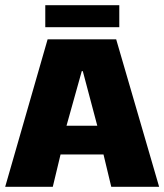

<svg xmlns="http://www.w3.org/2000/svg" viewBox="-20 -722 635 742"><path d="M441 -702H155V-617H441ZM410 0H595L429 -570H164L0 0H184L214 -125H380ZM300 -447 356 -236H237L296 -447Z"/></svg>

Font: FilmFarsi_V5 Display
Style: Regular
Weight: 400
Designer: Borna Izadpanah
Foundry: Borna Izadpanah
Version: Version 1.000;PS 001.000;hotconv 1.0.88;makeotf.lib2.5.64775